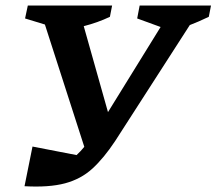

<svg xmlns="http://www.w3.org/2000/svg" viewBox="-20 -672 786 697"><path d="M69 4 98 -140 258 -109Q273 -123 286 -139L143 -583L71 -605L81 -652H387L379 -611Q335 -590 284 -577L372 -265L563 -574L478 -605L487 -652H746L738 -611Q719 -602 702 -594.5Q685 -587 669 -581L398 -160Q357 -98 315.5 -60Q274 -22 216 -6.5Q158 9 69 4Z"/></svg>

Font: Piazzolla SemiBold
Style: Italic
Weight: 600
Italic angle: -11.3°
Designer: Juan Pablo del Peral
Foundry: Huerta Tipografica
Version: Version 1.330